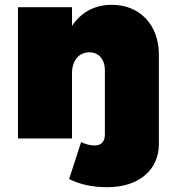

<svg xmlns="http://www.w3.org/2000/svg" viewBox="-20 -577 722 800"><path d="M446 -557C374 -557 317 -525 280 -469V-547H55V0H280V-271C280 -324 308 -359 352 -359C391 -359 417 -330 417 -284V-17C417 14 401 30 373 29C355 29 337 24 318 15L268 169C311 191 365 203 425 203C557 204 642 132 642 23V-349C642 -475 561 -557 446 -557Z"/></svg>

Font: Montserrat-Arabic Black
Style: Regular
Weight: 900
Designer: Mohamed Gaber
Foundry: Kief Type Foundry
Version: Version 5.008;PS 005.008;hotconv 1.0.88;makeotf.lib2.5.64775